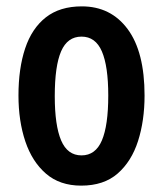

<svg xmlns="http://www.w3.org/2000/svg" viewBox="-20 -573 512 603"><path d="M434 -273Q434 -194 413.5 -130Q393 -66 349.5 -28Q306 10 235 10Q168 10 124.5 -27.5Q81 -65 59.5 -129Q38 -193 38 -273Q38 -358 59 -421Q80 -484 124 -518.5Q168 -553 237 -553Q328 -553 381 -481.5Q434 -410 434 -273ZM152 -271Q152 -179 172 -132Q192 -85 236 -85Q280 -85 300 -132Q320 -179 320 -273Q320 -365 300 -411.5Q280 -458 236 -458Q192 -458 172 -412Q152 -366 152 -271Z"/></svg>

Font: Noto Sans ExtraCondensed SemiBold
Style: Regular
Weight: 600
Width: 2
Designer: Monotype Design Team
Foundry: Monotype Imaging Inc.
Version: Version 2.013; ttfautohint (v1.8.4.7-5d5b)